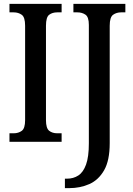

<svg xmlns="http://www.w3.org/2000/svg" viewBox="-20 -734 691 994"><path d="M29 0V-44H51Q75 -44 92.5 -56.5Q110 -69 110 -112V-601Q110 -645 92.5 -657.5Q75 -670 51 -670H29V-714H299V-670H276Q251 -670 234.5 -657.5Q218 -645 218 -601V-112Q218 -70 234.5 -57Q251 -44 276 -44H299V0ZM316 240V191H327Q360 191 385.5 174.5Q411 158 425.5 118Q440 78 440 8V-605Q440 -646 422.5 -658Q405 -670 381 -670H360V-714H629V-670H607Q583 -670 565.5 -657.5Q548 -645 548 -601V7Q548 97 519 147.5Q490 198 442.5 219Q395 240 338 240Z"/></svg>

Font: Noto Serif Tamil Condensed Medium
Style: Italic
Weight: 500
Width: 3
Italic angle: -12°
Designer: Indian Type Foundry, Tom Grace, and the Monotype Design Team
Foundry: Monotype Imaging Inc.
Version: Version 2.003; ttfautohint (v1.8.4.7-5d5b)